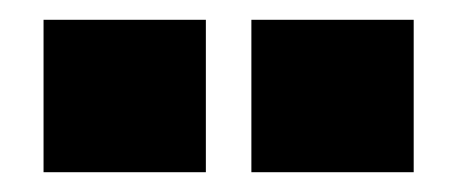

<svg xmlns="http://www.w3.org/2000/svg" viewBox="-20 -733 458 194"><path d="M24 -713H188V-559H24ZM234 -713H398V-559H234Z"/></svg>

Font: Cairo Black
Style: Regular
Weight: 900
Designer: Mohamed Gaber, Accademia di Belle Arti di Urbino and others
Foundry: Kief Type Foundry, Accademia di Belle Arti di Urbino and others
Version: Version 3.011